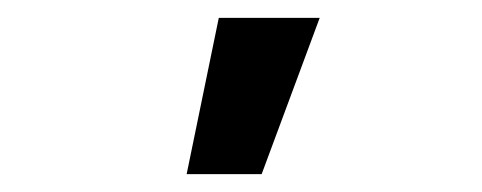

<svg xmlns="http://www.w3.org/2000/svg" viewBox="-20 -776 540 215"><path d="M225 -756H338L273 -581H189Z"/></svg>

Font: D2Coding ligature
Style: Bold
Weight: 700
Monospace: yes
Designer: Yong-Rak Park; Jeong-Hwan Yoon; Sang-Min Lee;
Foundry: NHN Corporation
Version: Version 1.3.2; Build 20180524